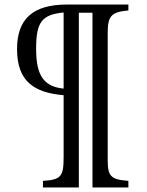

<svg xmlns="http://www.w3.org/2000/svg" viewBox="-20 -677 645 845"><path d="M545 148V119C467 113 454 99 454 26V-528C454 -604 466 -624 545 -631V-657H275C125 -657 55 -594 55 -461C55 -318 131 -269 260 -258V14C260 100 249 114 169 119V148H327V-621H387V148ZM260 -287C172 -296 139 -345 139 -463C139 -578 163 -613 260 -622Z"/></svg>

Font: STIX Two Math
Style: Regular
Weight: 400
Designer: Ross Mills, John Hudson & Paul Hanslow, Tiro Typeworks Ltd; with portions MicroPress Inc., with additions and correction
Foundry: Tiro Typeworks Ltd
Version: Version 2.02 b142